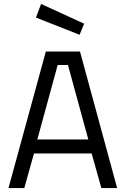

<svg xmlns="http://www.w3.org/2000/svg" viewBox="-20 -952 636 972"><path d="M23 0 212 -691H385L573 0H493L444 -175H152L103 0ZM169 -246H427L324 -623H272ZM383 -776 162 -863 188 -932 406 -832Z"/></svg>

Font: Cairo-CLs
Style: CLs-Regular
Weight: 400
Version: Version 3.130;gftools[0.9.24]